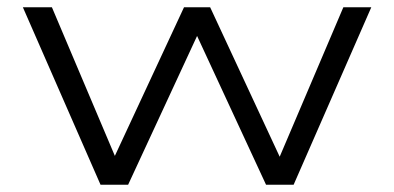

<svg xmlns="http://www.w3.org/2000/svg" viewBox="-20 -509 1086 529"><path d="M257 0 43 -489H123L306 -57H286L487 -489H559L760 -57H742L926 -489H1003L789 0H713L510 -438H536L333 0Z"/></svg>

Font: Nunito Sans 10pt Expanded Light
Style: Regular
Weight: 300
Width: 7
Designer: Vernon Adams
Foundry: Vernon Adams
Version: Version 3.101;gftools[0.9.27]